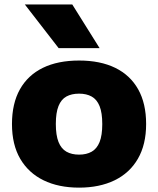

<svg xmlns="http://www.w3.org/2000/svg" viewBox="-20 -828 706 858"><path d="M333.5 10.5Q242 10.5 174.8 -22.2Q107.5 -55 70.5 -118.2Q33.5 -181.5 33.5 -273.5Q33.5 -365.5 69 -428.8Q104.5 -492 171.5 -524.8Q238.5 -557.5 333.5 -557.5Q428 -557.5 495 -524.8Q562 -492 597.5 -428.8Q633 -365.5 633 -274Q633 -182 596.2 -118.5Q559.5 -55 492 -22.2Q424.5 10.5 333.5 10.5ZM333.5 -137Q366.5 -137 389.8 -150.2Q413 -163.5 425 -193.2Q437 -223 437 -273.5Q437 -324 425 -353.8Q413 -383.5 389.8 -396.5Q366.5 -409.5 333.5 -409.5Q300 -409.5 276.8 -396.8Q253.5 -384 241.5 -354.2Q229.5 -324.5 229.5 -274Q229.5 -223.5 241.5 -193.5Q253.5 -163.5 276.8 -150.2Q300 -137 333.5 -137ZM242 -613 91 -808H303L425 -613Z"/></svg>

Font: Encode Sans SemiExpanded ExtraBold
Style: Regular
Weight: 800
Width: 6
Designer: Multiple Designers
Foundry: Impallari Type
Version: Version 3.002